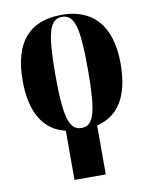

<svg xmlns="http://www.w3.org/2000/svg" viewBox="-87 -614 727 919"><g transform="rotate(-10 276.0 -154.5)"><path d="M200 1V240H352V2C458 -23 514 -113 514 -270C514 -458 425 -549 277 -549C119 -549 38 -458 38 -270C38 -112 97 -23 200 1ZM277 1C218 1 197 -61 197 -270C197 -478 217 -539 276 -539C336 -539 355 -478 355 -270C355 -61 336 1 277 1Z"/></g></svg>

Font: Noto Serif Display Condensed ExtraBold
Style: Regular
Weight: 800
Width: 3
Designer: Monotype Design Team
Foundry: Monotype Imaging Inc.
Version: Version 2.009